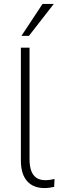

<svg xmlns="http://www.w3.org/2000/svg" viewBox="-20 -947 309 975"><path d="M206 8Q148 8 117 -28Q86 -64 86 -132V-705H130V-137Q130 -107 137.5 -83Q145 -59 163 -45.5Q181 -32 210 -32Q223 -32 235.5 -34Q248 -36 257 -38L255 2Q241 5 229.5 6.5Q218 8 206 8ZM89 -765 196 -927H253L127 -765Z"/></svg>

Font: Nunito Sans 10pt SemiCondensed ExtraLight
Style: Regular
Weight: 250
Width: 4
Designer: Vernon Adams
Foundry: Vernon Adams
Version: Version 3.101;gftools[0.9.27]